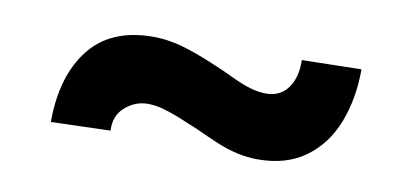

<svg xmlns="http://www.w3.org/2000/svg" viewBox="-37 -568 895 416"><g transform="rotate(10 410.5 -359.5)"><path d="M543 -244Q520.3 -244 497.6 -249.1Q475 -254.2 451 -264.3Q427 -274.4 401.7 -286.2Q379.2 -295.7 359.3 -303.7Q339.4 -311.7 322.1 -316.5Q304.7 -321.2 288 -321.2Q260.9 -321.2 238.8 -302Q216.7 -282.9 218.7 -250L88 -246Q88 -346.6 134.7 -406.4Q181.4 -466.3 274.8 -466.3Q293.8 -466.3 312.7 -463Q331.7 -459.8 350 -453.9Q368.4 -448 386.5 -441Q404.6 -434 420.6 -427Q441.9 -418 461.7 -408.5Q481.5 -399 500.1 -393.3Q518.8 -387.6 536.5 -387.6Q567.5 -387.6 584.3 -411Q601.2 -434.4 600.2 -472.5L731 -475.2Q731 -410.5 710.6 -358Q690.2 -305.4 648.2 -274.7Q606.2 -244 543 -244Z"/></g></svg>

Font: Lexend Tera
Style: Regular
Weight: 400
Designer: Bonnie Shaver-Troup, Thomas Jockin
Foundry: Lexend
Version: Version 1.007